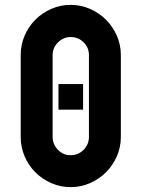

<svg xmlns="http://www.w3.org/2000/svg" viewBox="-20 -755 581 788"><path d="M270 -735Q312 -735 349.5 -718.5Q387 -702 415 -674Q443 -646 459.5 -608.5Q476 -571 476 -529V-193Q476 -151 459.5 -113.5Q443 -76 415 -48Q387 -20 349.5 -3.5Q312 13 270 13Q228 13 190.5 -3.5Q153 -20 125 -48Q97 -76 81 -113.5Q65 -151 65 -193V-529Q65 -571 81 -608.5Q97 -646 125 -674Q153 -702 190.5 -718.5Q228 -735 270 -735ZM345 -529Q345 -560 323 -581.5Q301 -603 270 -603Q240 -603 218 -581Q196 -559 196 -529V-193Q196 -163 217.5 -140.5Q239 -118 270 -118Q301 -118 323 -140Q345 -162 345 -193ZM220 -305H321V-410H220Z"/></svg>

Font: PostBus
Style: Regular
Weight: 400
Designer: Peter Wiegel
Version: Version 1.001